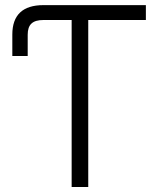

<svg xmlns="http://www.w3.org/2000/svg" viewBox="-20 -748 629 768"><path d="M154.3 -668H266.6V0H333V-668H563.5V-727.5H153.8C70.8 -727.5 29.3 -688 29.3 -609.9V-523.9H90.8V-608.9C90.8 -649.9 109.9 -668 154.3 -668Z"/></svg>

Font: Raveo Display Display Light
Style: Regular
Weight: 300
Designer: Jakub Foglar, Rasmus Andersson (Inter)
Foundry: Jakubfoglar.com
Version: Version 1.100;Glyphs 3.2.3 (3260)